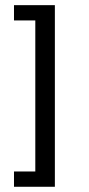

<svg xmlns="http://www.w3.org/2000/svg" viewBox="-20 -603 344 745"><path d="M34.3 121.7V62.4H117V-523.7H34.3V-583H192.9V121.7Z"/></svg>

Font: Rokkitt SemiBold
Style: Regular
Weight: 600
Designer: Vernon Adams
Foundry: Vernon Adams
Version: Version 3.103